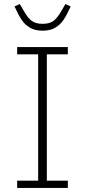

<svg xmlns="http://www.w3.org/2000/svg" viewBox="-20 -931 421 951"><path d="M316 0H65V-36H169V-662H65V-698H316V-662H212V-36H316ZM52 -899 78 -911 95 -882Q117 -842 137 -827.5Q157 -813 191 -813Q225 -813 245 -827.5Q265 -842 287 -882L304 -911L330 -899Q311 -857 295 -833Q279 -809 254 -794Q229 -779 191 -779Q153 -779 128 -794Q103 -809 87 -833Q71 -857 52 -899Z"/></svg>

Font: Anuphan ExtraLight
Style: Regular
Weight: 200
Designer: Cadson Demak
Version: Version 3.001